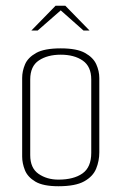

<svg xmlns="http://www.w3.org/2000/svg" viewBox="-20 -643 422 667"><path d="M183 4Q130 4 103 -12Q76 -28 66.5 -52Q57 -76 57 -99V-372Q57 -396 67 -419.5Q77 -443 105.5 -459Q134 -475 191 -475Q247 -475 275.5 -459Q304 -443 314.5 -419.5Q325 -396 325 -372V-114Q325 -84 314 -57Q303 -30 272.5 -13Q242 4 183 4ZM183 -19Q236 -19 266.5 -40.5Q297 -62 297 -112V-367Q297 -412 267.5 -432.5Q238 -453 191 -453Q145 -453 115 -433Q85 -413 85 -367V-104Q85 -59 114 -39Q143 -19 183 -19ZM89 -537 173 -623H207L291 -537H270L191 -607L111 -537Z"/></svg>

Font: Smooch Sans Thin ExtraLight
Style: Regular
Weight: 250
Version: Version 1.010